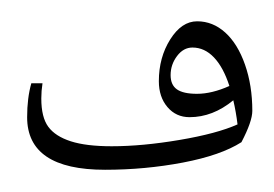

<svg xmlns="http://www.w3.org/2000/svg" viewBox="-20 -550 888 622"><path d="M320.3 0Q67.9 0 67.9 -170.4Q67.9 -232.4 81.5 -280.3H117.7Q113.8 -255.4 113.8 -231Q113.8 -169.9 136.5 -139.2Q159.2 -108.4 209.2 -92.3Q259.3 -76.2 341.8 -76.2Q440.9 -76.2 562 -96.7Q683.1 -117.2 749.5 -147Q744.6 -187.5 735.8 -225.1Q669.4 -170.4 594.2 -170.4Q550.3 -170.4 522.5 -203.1Q494.6 -235.8 494.6 -287.1Q494.6 -363.8 531.5 -422.4Q568.4 -481 618.7 -481Q669.4 -481 709.7 -444.6Q750 -408.2 773.7 -340.6Q797.4 -272.9 797.4 -190.9Q797.4 -156.7 762.2 -89.4Q695.8 -46.9 572.8 -23.4Q449.7 0 320.3 0ZM603.5 -396Q574.2 -396 553.5 -368.4Q532.7 -340.8 532.7 -306.6Q532.7 -274.9 553.2 -260.5Q573.7 -246.1 618.2 -246.1Q666.5 -246.1 723.1 -271.5Q703.6 -332 673.1 -364Q642.6 -396 603.5 -396ZM647.5 51.8ZM594.2 -529.8Z"/></svg>

Font: Noto Naskh Arabic
Style: Regular
Weight: 400
Designer: Monotype Design team
Foundry: Monotype Imaging Inc.
Version: Version 1.01